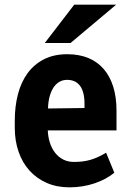

<svg xmlns="http://www.w3.org/2000/svg" viewBox="-20 -782 554 812"><path d="M274.4 10.3Q220.7 10.3 178 -8.3Q135.3 -26.9 105 -60.3Q74.7 -93.8 58.6 -140.1Q42.5 -186.5 42.5 -241.7V-271.5Q42.5 -332 55.9 -383.5Q69.3 -435.1 96.9 -472.7Q124.5 -510.3 166.3 -531.5Q208 -552.7 264.6 -552.7Q314.9 -552.7 353.8 -536.6Q392.6 -520.5 418.9 -489.7Q445.3 -459 459 -414.8Q472.7 -370.6 472.7 -314.5V-230.5H225.1H182.1Q183.1 -203.6 190.7 -179.4Q198.2 -155.3 212.4 -136.7Q226.6 -118.2 247.3 -107.4Q268.1 -96.7 294.9 -97.2Q314 -97.2 330.6 -99.4Q347.2 -101.6 363 -106.2Q378.9 -110.8 395 -118.2Q411.1 -125.5 428.7 -136.2L463.4 -51.8Q446.8 -37.6 425.8 -26.4Q404.8 -15.1 380.4 -6.8Q356 1.5 329.1 5.9Q302.2 10.3 274.4 10.3ZM263.7 -444.3Q245.1 -444.3 230.5 -435.5Q215.8 -426.8 205.8 -411.1Q195.8 -395.5 189.9 -374Q184.1 -352.5 183.1 -327.1V-325.7Q183.1 -323.7 183.6 -323.2L337.4 -325.2V-342.3Q337.4 -393.6 318.6 -418.9Q299.8 -444.3 263.7 -444.3ZM169.4 -600.1 293.9 -762.2H471.2L278.3 -600.1Z"/></svg>

Font: Ufes Sans
Style: Bold
Weight: 700
Designer: Ricardo Esteves & Filipe Motta
Foundry: ProDesignUfes - Ricardo Esteves, Filipe Motta (This is a derivative work, based on Roboto family, by Christian Robertson
Version: Version 2.0